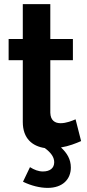

<svg xmlns="http://www.w3.org/2000/svg" viewBox="-20 -714 424 935"><path d="M277 4C315 -2 350 -16 375 -27L348 -133C332 -126 303 -114 275 -114C247 -114 226 -128 225 -165V-421H335V-524H225V-694H91V-524H22V-421H91V-120C91 -39 138 -2 198 7C228 29 244 51 244 76C244 105 223 121 189 121C167 121 147 113 126 100L92 171C133 191 176 201 212 201C286 201 325 158 325 102C325 61 306 31 277 4Z"/></svg>

Font: FIGSv2-sans-serif
Style: Bold
Weight: 700
Designer: Matt McInerney, Pablo Impallari, Rodrigo Fuenzalida,Mirko Velimirovic
Foundry: Matt McInerney, Pablo Impallari, Rodrigo Fuenzalida
Version: Version 4.021;hotconv 1.0.109;makeotfexe 2.5.65596